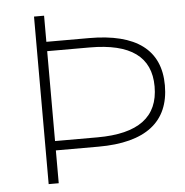

<svg xmlns="http://www.w3.org/2000/svg" viewBox="-51 -748 768 798"><g transform="rotate(-5 333.0 -349.5)"><path d="M340 -590H162V-699H120V0H162V-137H340C537 -137 637 -215 637 -367C637 -515 537 -590 340 -590ZM339 -176H162V-551H339C510 -551 594 -490 594 -366C594 -239 510 -176 339 -176Z"/></g></svg>

Font: Montserrat arm ExtraLight
Style: Regular
Weight: 275
Designer: Julieta Ulanovsky
Foundry: Julieta Ulanovsky
Version: Version 6.000;PS 006.000;hotconv 1.0.88;makeotf.lib2.5.64775